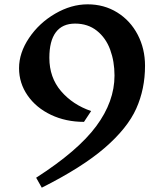

<svg xmlns="http://www.w3.org/2000/svg" viewBox="-20 -603 778 887"><path d="M650 -299Q650 -192 609.5 -101.5Q569 -11 464.5 79.5Q360 170 173 264L147 218Q340 94 424.5 -20Q509 -134 509 -254Q509 -319 489 -373.5Q469 -428 427.5 -461Q386 -494 327 -494Q268 -494 238 -454Q208 -414 208 -336Q208 -245 262 -182Q316 -119 401 -90L368 -40Q284 -40 215.5 -72.5Q147 -105 107.5 -162Q68 -219 68 -288Q68 -359 114.5 -428Q161 -497 235 -540Q309 -583 385 -583Q461 -583 521.5 -545.5Q582 -508 616 -443Q650 -378 650 -299Z"/></svg>

Font: Inknut Antiqua Medium
Style: Regular
Weight: 500
Designer: Claus Eggers Sørensen
Foundry: Claus Eggers Sørensen
Version: Version 1.003; ttfautohint (v1.8.2) -l 8 -r 50 -G 200 -x 14 